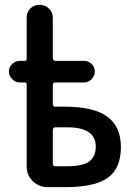

<svg xmlns="http://www.w3.org/2000/svg" viewBox="-20 -770 540 790"><path d="M197.3 -234.4V-96.7Q197.3 -85.9 208 -85.9H253.9Q321.3 -85.9 347.7 -106Q374 -126 374 -167Q374 -246.1 256.8 -246.1H208Q197.3 -246.1 197.3 -234.4ZM61.5 -430.7Q43.9 -430.7 30.3 -444.3Q16.6 -458 16.6 -476.1Q16.6 -494.1 30.3 -506.8Q43.9 -519.5 61.5 -519.5H81.1Q89.8 -519.5 89.8 -529.3V-697.3Q89.8 -720.7 105 -735.4Q120.1 -750 143.1 -750Q166 -750 181.6 -734.4Q197.3 -718.8 197.3 -697.3V-531.2Q197.3 -520.5 208 -519.5H326.2Q343.8 -519.5 356.9 -506.8Q370.1 -494.1 370.1 -476.1Q370.1 -458 356.9 -444.3Q343.8 -430.7 326.2 -430.7H208Q197.3 -430.7 197.3 -419.9V-341.8Q197.3 -331.1 208 -331.1H246.1Q365.2 -331.1 421.4 -290Q477.5 -249 477.5 -165Q477.5 -77.1 423.8 -38.6Q370.1 0 250 0H174.8Q139.6 0 114.7 -24.9Q89.8 -49.8 89.8 -85V-422.9Q89.8 -430.7 81.1 -430.7Z"/></svg>

Font: Rounded-X Mgen+ 2m medium
Style: Regular
Weight: 500
Designer: [Source Han Sans]
Ryoko NISHIZUKA  (kana & ideographs); Paul D. Hunt (Latin, Greek & Cyrillic); Wenlong ZHANG  (bopomofo
Version: Version 1.059.20150602